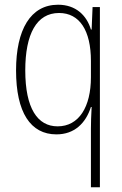

<svg xmlns="http://www.w3.org/2000/svg" viewBox="-20 -559 518 813"><path d="M365 -14V234H403V-529H372L368 -434H365C347 -494 301 -539 226 -539C109 -539 48 -433 48 -261C48 -83 109 10 219 10C295 10 343 -37 365 -106H368C366 -74 365 -35 365 -14ZM224 -24C139 -24 87 -100 87 -261C87 -415 135 -504 230 -504C317 -504 365 -430 365 -301V-232C365 -106 314 -24 224 -24Z"/></svg>

Font: Noto Sans Malayalam Condensed ExtraLight
Style: Regular
Weight: 200
Width: 3
Designer: Jelle Bosma - Monotype Design Team
Foundry: Monotype Imaging Inc.
Version: Version 2.104